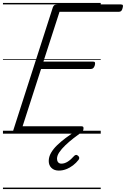

<svg xmlns="http://www.w3.org/2000/svg" viewBox="-20 -905 853 1300"><path d="M93 0Q78 0 72 -5.5Q66 -11 70 -23L338 -856Q342 -866 348.5 -870.5Q355 -875 370 -875H799Q810 -875 812 -869Q814 -863 810 -850Q807 -837 801 -831Q795 -825 784 -825H383L274 -488H610Q621 -488 623 -481.5Q625 -475 622 -463Q618 -450 611.5 -444Q605 -438 596 -438H258L133 -50H532Q542 -50 544.5 -44Q547 -38 544 -25Q540 -12 533.5 -6Q527 0 518 0ZM378 250Q347 250 328.5 232Q310 214 310 185Q310 157 325.5 130Q341 103 367 78Q393 53 425 29Q457 5 491 -18L534 -16V-11Q506 9 476.5 32Q447 55 422 79Q397 103 381.5 126Q366 149 366 170Q366 184 373.5 193.5Q381 203 396 203Q417 203 438.5 189.5Q460 176 482 151Q487 145 494.5 144Q502 143 510 151Q516 157 516.5 163.5Q517 170 512 177Q496 198 474.5 214.5Q453 231 428.5 240.5Q404 250 378 250ZM0 365H662V375H0ZM0 -20H662V0H0ZM0 -505H662V-500H0ZM0 -885H662V-875H0Z"/></svg>

Font: Playwrite DK Loopet Guides
Style: Regular
Weight: 400
Designer: Veronika Burian, José Scaglione
Foundry: TypeTogether
Version: Version 1.003